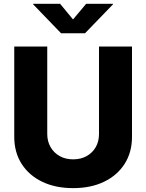

<svg xmlns="http://www.w3.org/2000/svg" viewBox="-20 -970 762 1000"><path d="M360.8 9.8Q268.6 9.8 199.7 -23.4Q130.9 -56.6 92.5 -116.7Q54.2 -176.8 54.2 -257.8V-727.5H226.1V-272Q226.1 -233.9 243.2 -204.1Q260.3 -174.3 290.5 -157.2Q320.8 -140.1 360.8 -140.1Q401.4 -140.1 431.6 -157.2Q461.9 -174.3 478.8 -203.9Q495.6 -233.4 495.6 -272V-727.5H667.5V-257.8Q667.5 -176.8 629.2 -116.7Q590.8 -56.6 522 -23.4Q453.1 9.8 360.8 9.8ZM293 -950.2 360.4 -868.7 428.7 -950.2H568.4V-947.3L422.9 -796.9H297.9L152.8 -947.3V-950.2Z"/></svg>

Font: Inter 18pt ExtraBold
Style: Regular
Weight: 800
Designer: Rasmus Andersson
Foundry: rsms
Version: Version 4.001;git-66647c0bb